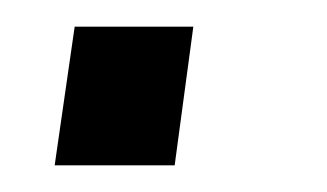

<svg xmlns="http://www.w3.org/2000/svg" viewBox="-20 -124 245 144"><path d="M36 -104 21 0H111L125 -104Z"/></svg>

Font: Cheyenne Sans Light
Style: Italic
Weight: 300
Italic angle: -8.13011°
Designer: The Public Sans project authors (U.S. Web Design System), Libre Franklin designed by Pablo Impallari and Rodrigo Fuenzal
Foundry: The Cheyenne Sans Project Authors
Version: Version 2.007